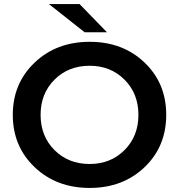

<svg xmlns="http://www.w3.org/2000/svg" viewBox="-20 -916 882 946"><path d="M422 10Q258 10 150.5 -92.5Q43 -195 43 -350Q43 -505 150.5 -607.5Q258 -710 422 -710Q585 -710 692 -608Q799 -506 799 -350Q799 -194 692 -92Q585 10 422 10ZM422 -108Q525 -108 593.5 -176.5Q662 -245 662 -350Q662 -455 593.5 -523.5Q525 -592 422 -592Q317 -592 248.5 -523.5Q180 -455 180 -350Q180 -245 248.5 -176.5Q317 -108 422 -108ZM221 -896H372L507 -757H397Z"/></svg>

Font: Belfius21
Style: Bold
Weight: 700
Designer: Montserrat's base design by Julieta Ulanovsky, modified by Coast SPRL for Belfius Bank NV.
Foundry: Montserrat's base design by Julieta Ulanovsky, modified by Coast SPRL for Belfius Bank NV.
Version: Version 2.000;FEAKit 1.0